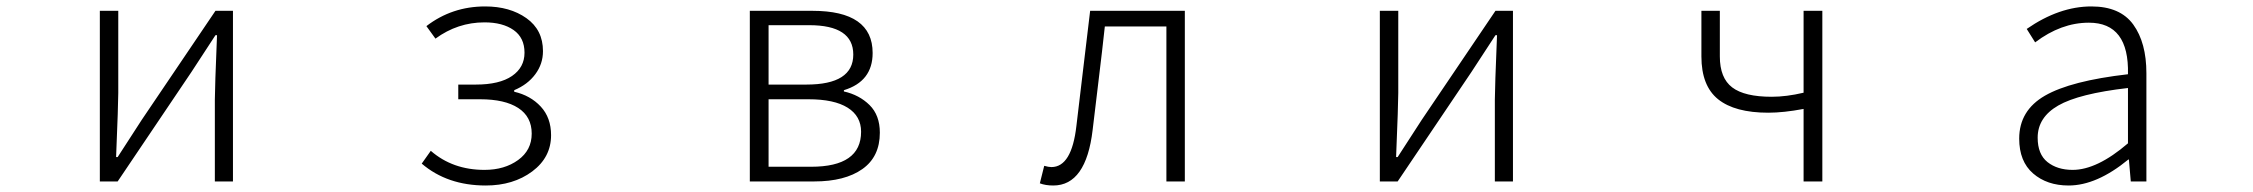

<svg xmlns="http://www.w3.org/2000/svg" viewBox="-20 -567 7040 600"><path d="M292 0V-533.2H349.6V-276.4Q349.6 -242.2 342.8 -76.2H347.7L422.9 -192.4L653.3 -533.2H708V0H651.4V-255.9Q651.4 -291 658.2 -457H653.3Q599.6 -374 578.1 -341.8L347.7 0Z M1498 12.7Q1377.9 12.7 1297.9 -55.7L1326.2 -95.7Q1394.5 -36.1 1494.1 -36.1Q1556.6 -36.1 1599.1 -66.9Q1641.6 -97.7 1641.6 -149.4Q1641.6 -202.1 1599.6 -229.5Q1557.6 -256.8 1480.5 -256.8H1412.1V-302.7H1466.8Q1541 -302.7 1580.1 -329.6Q1619.1 -356.4 1619.1 -402.3Q1619.1 -449.2 1585 -473.1Q1550.8 -497.1 1494.1 -497.1Q1410.2 -497.1 1340.8 -446.3L1312.5 -485.4Q1392.6 -546.9 1496.1 -546.9Q1573.2 -546.9 1625 -510.3Q1676.8 -473.6 1676.8 -407.2Q1676.8 -367.2 1652.8 -335Q1628.9 -302.7 1586.9 -285.2V-280.3Q1637.7 -268.6 1669.9 -233.9Q1702.1 -199.2 1702.1 -144.5Q1702.1 -75.2 1643.1 -31.2Q1584 12.7 1498 12.7Z M2323.2 0V-533.2H2518.6Q2707 -533.2 2707 -401.4Q2707 -312.5 2617.2 -285.2V-281.2Q2665 -270.5 2697.3 -238.8Q2729.5 -207 2729.5 -152.3Q2729.5 -77.1 2674.8 -38.6Q2620.1 0 2524.4 0ZM2381.8 -302.7H2500Q2646.5 -302.7 2646.5 -396.5Q2646.5 -488.3 2508.8 -488.3H2381.8ZM2381.8 -45.9H2514.6Q2670.9 -45.9 2670.9 -155.3Q2670.9 -204.1 2628.9 -230.5Q2586.9 -256.8 2506.8 -256.8H2381.8Z M3271.5 12.7Q3247.1 12.7 3229.5 5.9L3243.2 -48.8Q3256.8 -44.9 3265.6 -44.9Q3329.1 -44.9 3343.8 -173.8Q3350.6 -234.4 3365.2 -353.5Q3379.9 -472.7 3386.7 -533.2H3682.6V0H3625V-484.4H3432.6Q3425.8 -419.9 3411.1 -299.3Q3396.5 -178.7 3394.5 -161.1Q3374 12.7 3271.5 12.7Z M4292 0V-533.2H4349.6V-276.4Q4349.6 -242.2 4342.8 -76.2H4347.7L4422.9 -192.4L4653.3 -533.2H4708V0H4651.4V-255.9Q4651.4 -291 4658.2 -457H4653.3Q4599.6 -374 4578.1 -341.8L4347.7 0Z M5616.2 0V-226.6Q5553.7 -214.8 5505.9 -214.8Q5401.4 -214.8 5349.1 -256.8Q5296.9 -298.8 5296.9 -390.6V-533.2H5354.5V-390.6Q5354.5 -323.2 5393.1 -293.9Q5431.6 -264.6 5516.6 -264.6Q5562.5 -264.6 5616.2 -277.3V-533.2H5674.8V0Z M6444.3 12.7Q6377 12.7 6333.5 -24.9Q6290 -62.5 6290 -133.8Q6290 -221.7 6370.6 -268.1Q6451.2 -314.5 6629.9 -335Q6633.8 -496.1 6507.8 -496.1Q6420.9 -496.1 6339.8 -434.6L6313.5 -476.6Q6415 -546.9 6515.6 -546.9Q6605.5 -546.9 6646.5 -490.2Q6687.5 -433.6 6687.5 -337.9V0H6638.7L6632.8 -68.4H6630.9Q6532.2 12.7 6444.3 12.7ZM6457 -36.1Q6533.2 -36.1 6629.9 -119.1V-292Q6476.6 -274.4 6412.1 -237.3Q6347.7 -200.2 6347.7 -136.7Q6347.7 -85 6378.4 -60.5Q6409.2 -36.1 6457 -36.1Z"/></svg>

Font: GenEi Gothic M Light
Style: Regular
Weight: 300
Designer: o_tamon (Modified); [Source Han Sans]
Ryoko NISHIZUKA  (kana & ideographs); Paul D. Hunt (Latin, Greek & Cyrillic); Wenl
Version: Version 1.1a;Original Version 1.004